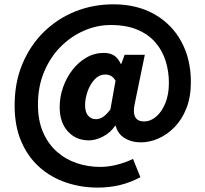

<svg xmlns="http://www.w3.org/2000/svg" viewBox="-20 -689 942 881"><path d="M428.3 171.8Q352.8 171.8 284.1 148.8Q215.4 125.8 162.2 79.1Q108.9 32.3 78 -38.7Q47.1 -109.6 47.1 -205.1Q47.1 -310.4 82.7 -395.5Q118.4 -480.7 180.8 -542.1Q243.3 -603.5 325.3 -636.4Q407.3 -669.2 499.7 -669.2Q608.5 -669.2 688.5 -623.7Q768.5 -578.3 812.1 -498Q855.8 -417.7 855.8 -312.9Q855.8 -243.3 835.1 -191.5Q814.5 -139.8 780.6 -105.3Q746.7 -70.8 706.5 -53.3Q666.2 -35.8 626.6 -35.8Q583 -35.8 551.3 -55.8Q519.5 -75.8 511 -111.8H508.1Q488.2 -81.3 453.8 -63.1Q419.4 -44.9 388.1 -44.9Q328.8 -44.9 291.3 -86.1Q253.8 -127.2 253.8 -198Q253.8 -244.2 269.4 -288.6Q285 -332.9 312.6 -368.4Q340.2 -403.8 376.8 -425Q413.3 -446.2 456.3 -446.2Q484.3 -446.2 503.1 -434.5Q521.8 -422.8 533.8 -396.2H536.7L551.8 -437.4H644.4L598.6 -214.6Q580.2 -131.8 641.5 -131.8Q670.6 -131.8 696.4 -153.7Q722.2 -175.6 738.6 -215.4Q755 -255.2 755 -308.9Q755 -361.2 740.1 -409Q725.2 -456.8 693.4 -493.9Q661.7 -531 610.8 -552.6Q559.9 -574.2 487.9 -574.2Q424.9 -574.2 365.3 -548.2Q305.8 -522.2 258.2 -474.5Q210.6 -426.7 182.4 -359.4Q154.1 -292.1 154.1 -209.1Q154.1 -136.9 177.2 -83.1Q200.3 -29.3 240.2 6.3Q280.1 42 331.7 59.4Q383.2 76.9 440.1 76.9Q478.3 76.9 519.1 66.2Q559.9 55.4 590.3 40L624.1 124.1Q578.6 148.5 530.2 160.2Q481.9 171.8 428.3 171.8ZM420.4 -142.1Q436.6 -142.1 452.2 -152.2Q467.8 -162.3 486.5 -186.5L510.2 -318.6Q502.2 -332.7 490.6 -339.9Q479 -347 463.2 -347Q435 -347 414 -324.4Q393 -301.8 381.7 -269.1Q370.4 -236.3 370.4 -206.7Q370.4 -174.7 384.2 -158.4Q397.9 -142.1 420.4 -142.1Z"/></svg>

Font: Source Sans Variable
Style: Regular
Weight: 200
Designer: Paul D. Hunt
Foundry: Adobe Systems Incorporated
Version: Version 3.006;hotconv 1.0.111;makeotfexe 2.5.65597